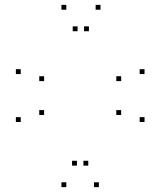

<svg xmlns="http://www.w3.org/2000/svg" viewBox="-20 -760 660 790"><path d="M386.8 10V-10H366.8V10ZM574.7 -258V-278H554.7V-258ZM574.7 -455.3V-475.3H554.7V-455.3ZM393.5 -720V-740H373.5V-720ZM252.8 -720V-740H232.8V-720ZM65.3 -455.3V-475.3H45.3V-455.3ZM65.3 -258V-278H45.3V-258ZM252.8 10V-10H232.8V10ZM161.5 -287V-307H141.5V-287ZM161.5 -426.3V-446.3H141.5V-426.3ZM299.2 -631.5V-651.5H279.2V-631.5ZM345.8 -631.5V-651.5H325.8V-631.5ZM478.5 -426.3V-446.3H458.5V-426.3ZM478.5 -287V-307H458.5V-287ZM343.2 -78.5V-98.5H323.2V-78.5ZM296.5 -78.5V-98.5H276.5V-78.5Z"/></svg>

Font: Monaspace Krypton Dots Var
Style: Regular
Weight: 400
Designer: Riley Cran and the Lettermatic Team
Version: Version 1.100 (Monaspace Krypton Dots)